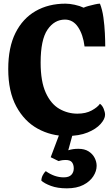

<svg xmlns="http://www.w3.org/2000/svg" viewBox="-20 -729 614 1049"><path d="M344 14Q259 14 186 -26Q113 -66 69 -147.5Q25 -229 25 -352Q25 -470 64.5 -549Q104 -628 174.5 -668.5Q245 -709 338 -709Q360 -709 388 -703Q416 -697 437 -687Q447 -692 464 -696.5Q481 -701 498.5 -705Q516 -709 526 -709Q539 -677 545 -633.5Q551 -590 553 -547.5Q555 -505 555 -475H442Q434 -540 406.5 -581Q379 -622 335 -622Q277 -622 239.5 -567Q202 -512 202 -387Q202 -284 230 -222.5Q258 -161 304 -134.5Q350 -108 403 -108Q449 -108 481 -125.5Q513 -143 526 -162Q539 -153 546.5 -134.5Q554 -116 554 -102Q554 -79 529.5 -51.5Q505 -24 458.5 -5Q412 14 344 14ZM345 300Q294 300 258 286.5Q222 273 206 258Q206 243 213.5 228.5Q221 214 230 206Q278 240 328 240Q357 240 370 226Q383 212 383 191Q383 171 373.5 158Q364 145 338 145Q331 145 322.5 146Q314 147 300 151L257 130L318 -32H387L353 92Q377 84 408 84Q442 84 464 98Q486 112 497 133.5Q508 155 508 177Q508 206 489.5 234.5Q471 263 435 281.5Q399 300 345 300Z"/></svg>

Font: Calistoga
Style: Regular
Weight: 400
Designer: Yvonne Schuttler, Eben Sorkin
Foundry: www.sorkintype.com
Version: Version 1.010; ttfautohint (v1.8.4.7-5d5b)